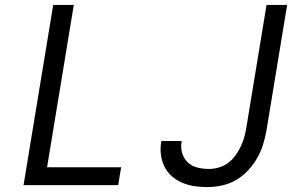

<svg xmlns="http://www.w3.org/2000/svg" viewBox="-20 -755 1240 783"><path d="M76 0 197 -735H281L172 -73H474L462 0ZM825 8Q798 8 772 4Q746 0 722.5 -10Q699 -20 680 -37Q661 -54 650 -77Q639 -100 636 -126Q633 -152 638 -180H721Q716 -155 722.5 -132Q729 -109 745 -93.5Q761 -78 784 -72Q807 -66 832 -66Q852 -66 872.5 -72Q893 -78 910 -90.5Q927 -103 940 -121Q953 -139 962 -158Q971 -177 976.5 -197Q982 -217 985 -237L1067 -735H1151L1067 -225Q1062 -195 1053 -166Q1044 -137 1028.5 -110Q1013 -83 991 -59.5Q969 -36 942 -20.5Q915 -5 884.5 1.5Q854 8 825 8Z"/></svg>

Font: Iosevka Aile Oblique
Style: Regular
Weight: 400
Italic angle: -9°
Designer: Belleve Invis
Foundry: Belleve Invis
Version: Version 31.1.0; ttfautohint (v1.8.4)